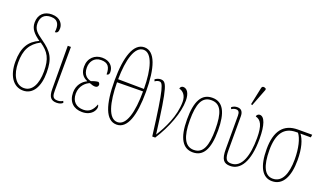

<svg xmlns="http://www.w3.org/2000/svg" viewBox="-76 -1310 3101 1826"><g transform="rotate(20 1474.5 -397.5)"><path d="M205 10C304 10 359 -85 359 -227C359 -370 321 -429 212 -505C151 -548 116 -576 116 -638C116 -705 153 -740 217 -740C291 -740 310 -688 300 -616C325 -616 335 -631 335 -667C335 -706 306 -765 217 -765C143 -765 88 -721 88 -637C88 -573 124 -534 190 -487C95 -445 43 -371 43 -224C43 -83 105 10 205 10ZM204 -15C120 -15 71 -104 71 -225C71 -353 110 -425 208 -477C297 -417 331 -358 331 -228C331 -102 287 -15 204 -15Z M544 10C570 10 592 3 606 -11L599 -29C579 -15 561 -13 544 -13C493 -13 490 -48 490 -96L492 -536H460L462 -99C462 -19 488 10 544 10Z M801 10C901 10 929 -57 929 -83C929 -99 925 -106 921 -110C898 -47 864 -15 805 -15C737 -15 687 -53 687 -136C687 -213 741 -260 779 -274C802 -265 818 -260 836 -260C857 -260 867 -274 867 -288C867 -301 859 -308 853 -313C834 -313 802 -304 782 -295C746 -302 701 -327 701 -404C701 -459 732 -517 806 -517C875 -517 900 -482 900 -406C917 -406 926 -418 926 -438C926 -494 886 -542 808 -542C734 -542 673 -491 673 -404C673 -343 699 -304 748 -284V-281C702 -260 659 -210 659 -137C659 -40 718 10 801 10Z M1151 10C1260 10 1309 -137 1309 -378C1309 -620 1260 -772 1152 -772C1043 -772 991 -620 991 -379C991 -137 1040 10 1151 10ZM1281 -398 1019 -401C1021 -600 1063 -747 1152 -747C1237 -747 1280 -602 1281 -398ZM1151 -15C1060 -15 1021 -164 1019 -370L1281 -373C1281 -163 1241 -15 1151 -15Z M1510 0H1540C1631 -141 1694 -307 1694 -429C1694 -507 1664 -544 1627 -544C1611 -544 1598 -533 1596 -516C1636 -508 1669 -472 1669 -408C1669 -264 1596 -121 1538 -30C1477 -510 1459 -539 1399 -539C1378 -539 1358 -529 1344 -518L1351 -500C1370 -514 1386 -516 1394 -516C1429 -516 1449 -487 1510 0Z M1922 10C2025 10 2079 -73 2079 -267C2079 -449 2031 -542 1924 -542C1814 -542 1765 -451 1765 -267C1765 -76 1822 10 1922 10ZM1923 -15C1834 -15 1793 -102 1793 -267C1793 -434 1827 -517 1922 -517C2018 -517 2051 -434 2051 -267C2051 -103 2018 -15 1923 -15Z M2301 -605 2370 -784V-796C2353 -808 2330 -811 2325 -787L2288 -611ZM2301 10C2404 10 2477 -96 2477 -328C2477 -467 2449 -544 2402 -544C2391 -544 2373 -538 2370 -516C2424 -503 2452 -455 2452 -327C2452 -147 2408 -15 2303 -15C2254 -15 2236 -37 2236 -127V-468C2236 -510 2220 -539 2177 -539C2156 -539 2136 -533 2119 -518L2126 -501C2147 -514 2160 -516 2172 -516C2196 -516 2208 -501 2208 -466V-127C2208 -22 2235 10 2301 10Z M2724 10C2835 10 2886 -98 2886 -260C2886 -381 2861 -461 2825 -508H2930L2934 -536H2790C2645 -536 2573 -443 2573 -260C2573 -85 2625 10 2724 10ZM2723 -15C2641 -15 2601 -100 2601 -260C2601 -423 2658 -508 2782 -508H2800C2835 -465 2858 -369 2858 -259C2858 -108 2814 -15 2723 -15Z"/></g></svg>

Font: Noto Serif ExtraCondensed Thin
Style: Regular
Weight: 100
Width: 2
Designer: Monotype Design Team
Foundry: Monotype Imaging Inc.
Version: Version 2.013